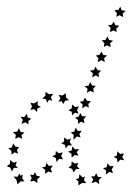

<svg xmlns="http://www.w3.org/2000/svg" viewBox="-44 -570 423 581"><path d="M196 -43 206 -33 213 -36 210 -25 217 -16H204L193 -9V-22L185 -27L195 -31ZM15 -45 18 -38 25 -42 23 -30 30 -21H18L9 -12L6 -25L-3 -36L9 -35ZM247 -46 252 -35 264 -34 255 -25 256 -13 246 -20 233 -16 238 -27 232 -37 242 -36ZM62 -49 67 -38 78 -36 69 -28V-16L59 -23L47 -21L52 -31L47 -42L57 -40ZM281 -76 289 -67 300 -68 294 -57 298 -46 287 -50 277 -42V-54L268 -61L279 -64ZM96 -77 104 -68 116 -69 109 -59 114 -48 102 -51 92 -44 93 -56 83 -63 94 -66ZM173 -82 182 -75 193 -77 189 -67 197 -59 185 -58 179 -48 174 -59 163 -63 172 -70ZM-13 -86 -4 -78 7 -80 3 -70 10 -62H-2L-8 -51L-13 -63L-24 -67L-14 -74ZM311 -112 320 -104 331 -106 326 -95 332 -85 320 -87 312 -78 310 -90 300 -95 310 -100ZM125 -113 134 -106 146 -109 141 -98 147 -88 135 -89 127 -80 125 -92 114 -97 124 -102ZM175 -127 183 -118 195 -119 188 -109 194 -99 182 -101 173 -93 172 -105 162 -111 173 -115ZM-4 -136 3 -126 14 -125 7 -116 11 -105 0 -109 -9 -102 -10 -114 -19 -121 -8 -124ZM150 -154 160 -147 171 -151 167 -140 174 -130H162L155 -121L152 -132L141 -136L150 -142ZM13 -182 18 -171 30 -169 21 -161 23 -150 13 -155 2 -150 4 -162 -5 -170 8 -172ZM185 -184 191 -174H203L196 -164L200 -154L189 -157L178 -147L179 -162L170 -169L181 -172ZM37 -226 40 -214 51 -211 42 -204V-193L33 -200L21 -195L25 -207L18 -217L30 -216ZM199 -228 205 -218H217L209 -209L212 -197L201 -202L192 -195V-207L183 -214L194 -217ZM174 -254 183 -246 195 -248 189 -237 194 -226 183 -229 174 -221 173 -232 163 -236 173 -242ZM70 -264V-252L80 -246L69 -242L68 -231L59 -240L48 -237L53 -248L48 -259L60 -257ZM213 -275 219 -265 231 -264 223 -255 225 -244 215 -249 205 -242 206 -254 197 -262 208 -264ZM155 -288 156 -275 165 -267 153 -265 147 -255 143 -264 133 -262 139 -273 133 -283 145 -281ZM94 -292 104 -285 117 -286 110 -276 114 -265 104 -268 99 -259 95 -270 84 -272 93 -280ZM229 -322 234 -312 246 -310 238 -302 240 -290 229 -295 219 -289 221 -301 212 -309 224 -311ZM245 -368 251 -358 262 -356 254 -348 256 -336 246 -342 235 -336 237 -348 228 -356 240 -358ZM263 -414 268 -404 280 -402 271 -394 273 -382 263 -388 252 -382 254 -394 246 -402 257 -404ZM281 -460 286 -449 298 -447 289 -439 291 -427 280 -433 270 -428 272 -439 264 -448 275 -449ZM300 -505 305 -494 317 -492 308 -484 309 -473 299 -478 288 -473 291 -485 283 -494 294 -495ZM320 -550 324 -539 336 -537 327 -529 329 -518 318 -524 308 -519 310 -530 302 -539 314 -540Z"/></svg>

Font: Santa christmas start
Style: Regular
Weight: 400
Designer: MUHAMMAD YONI
Version: Version 001.000